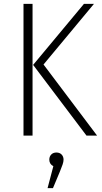

<svg xmlns="http://www.w3.org/2000/svg" viewBox="-20 -704 528 997"><path d="M149 -684V0H102V-684ZM468 -684 206 -369 484 0H429L152 -367L416 -684ZM310 125Q310 136 305 150.5Q300 165 291 187L255 273H227L257 159Q236 148 236 125Q236 109 246 98.5Q256 88 273 88Q290 88 300 98.5Q310 109 310 125Z"/></svg>

Font: Fira Sans Condensed ExtraLight
Style: Regular
Weight: 275
Width: 3
Designer: Carrois Corporate & Edenspiekermann AG
Foundry: Carrois Corporate GbR & Edenspiekermann AG
Version: Version 4.203